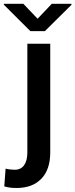

<svg xmlns="http://www.w3.org/2000/svg" viewBox="-62 -753 387 987"><path d="M78.6 -528.3H196.3V30.3Q196.3 118.7 150.4 166Q104.5 213.4 23.4 213.4Q6.3 213.4 -8.5 211.7Q-23.4 210 -40 205.1L-33.2 113.8Q-23.9 116.7 -9.8 118.2Q4.4 119.6 14.6 119.6Q44.9 119.6 61.8 96.4Q78.6 73.2 78.6 30.3ZM58.1 -733.4 131.3 -656.7 204.1 -733.4H305.2V-728L168.5 -592.8H94.2L-42 -728.5V-733.4Z"/></svg>

Font: Vazirmatn RD UI FD Medium
Style: Regular
Weight: 500
Designer: Saber Rastikerdar
Foundry: Saber Rastikerdar
Version: Version 33.003